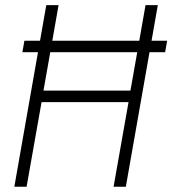

<svg xmlns="http://www.w3.org/2000/svg" viewBox="-20 -713 658 733"><path d="M65.4 -513.7 73.2 -557.6H132.8L156.7 -693.4H203.6L179.7 -557.6H511.7L535.6 -693.4H582.5L558.6 -557.6H618.2L610.4 -513.7H550.8L460.4 0H413.6L470.7 -323.2H138.7L81.5 0H34.7L125 -513.7ZM146 -367.2H478L503.9 -513.7H171.9Z"/></svg>

Font: CaskaydiaCove NF ExtraLight
Style: Italic
Weight: 200
Italic angle: -10°
Designer: Aaron Bell
Foundry: Saja Typeworks
Version: Version 2111.001; VTT 6.35;Nerd Fonts 3.2.1